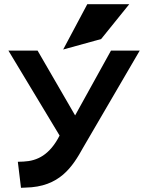

<svg xmlns="http://www.w3.org/2000/svg" viewBox="-20 -692 686 915"><path d="M462 -506 596 -672H396L281 -456ZM65 79 80 203 102 202C264 199 325 104 377 10L646 -451H509L338 -142L159 -451H20L264 -46C217 46 158 75 92 78Z"/></svg>

Font: Charger
Style: Hemi
Weight: 900
Designer: Jasper
Foundry: Cannot Into Space Fonts
Version: Version 0.99